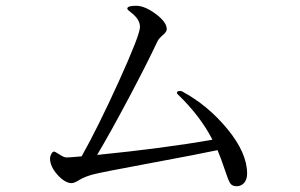

<svg xmlns="http://www.w3.org/2000/svg" viewBox="-20 -688 1040 665"><path d="M153.3 -139.6Q153.3 -146.5 157.7 -154.8Q162.1 -163.1 168 -163.1Q169.9 -163.1 185.5 -153.3Q201.2 -142.6 210.9 -142.6Q219.7 -142.6 262.7 -146.5Q318.4 -245.1 391.6 -406.2Q464.8 -567.4 464.8 -594.7Q464.8 -622.1 431.6 -646.5Q420.9 -654.3 420.9 -658.2Q420.9 -668 451.2 -668Q481.4 -668 519.5 -639.6Q557.6 -611.3 557.6 -586.9Q557.6 -578.1 543.9 -566.4Q529.3 -553.7 525.4 -544.9Q490.2 -469.7 426.3 -349.1Q362.3 -228.5 316.4 -151.4Q549.8 -174.8 715.8 -204.1Q673.8 -286.1 595.7 -361.3Q592.8 -364.3 592.8 -366.2Q592.8 -373 603.5 -373L609.4 -372.1Q699.2 -324.2 767.6 -241.2Q835.9 -158.2 835.9 -86.9Q835.9 -66.4 825.7 -54.7Q815.4 -43 799.8 -43Q784.2 -43 777.3 -53.2Q770.5 -63.5 757.8 -102.5Q745.1 -140.6 733.4 -168Q674.8 -155.3 501 -123Q327.1 -90.8 300.8 -83.5Q274.4 -76.2 255.9 -65.4Q237.3 -53.7 228.5 -53.7Q205.1 -53.7 179.2 -82.5Q153.3 -111.3 153.3 -139.6Z"/></svg>

Font: GenEi Koburi Mincho v6
Style: Regular
Weight: 400
Designer: o_tamon (Modified)
Foundry: o_tamon / Adobe Systems Incorporated
Version: Version 6.1